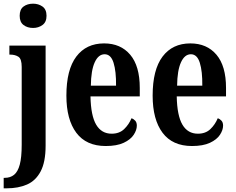

<svg xmlns="http://www.w3.org/2000/svg" viewBox="-34 -784 1282 1044"><path d="M146 -632Q115 -632 94 -648Q73 -664 73 -698Q73 -733 94 -748.5Q115 -764 146 -764Q175 -764 197 -748.5Q219 -733 219 -698Q219 -664 197 -648Q175 -632 146 -632ZM-14 240V183H-8Q22 183 42.5 166.5Q63 150 73.5 111Q84 72 84 3V-420Q84 -464 66 -475.5Q48 -487 22 -487H17V-536H214V8Q214 97 187 148Q160 199 112.5 219.5Q65 240 3 240Z M541 10Q435 10 381 -62Q327 -134 327 -264Q327 -405 381 -476.5Q435 -548 532 -548Q622 -548 674 -486.5Q726 -425 726 -306V-260H458Q460 -155 489 -106Q518 -57 573 -57Q615 -57 641 -82Q667 -107 681 -141Q693 -137 701.5 -127.5Q710 -118 710 -101Q710 -77 693 -51Q676 -25 638.5 -7.5Q601 10 541 10ZM597 -318Q598 -396 583.5 -442.5Q569 -489 535 -489Q501 -489 481 -445Q461 -401 460 -318Z M1010 10Q904 10 850 -62Q796 -134 796 -264Q796 -405 850 -476.5Q904 -548 1001 -548Q1091 -548 1143 -486.5Q1195 -425 1195 -306V-260H927Q929 -155 958 -106Q987 -57 1042 -57Q1084 -57 1110 -82Q1136 -107 1150 -141Q1162 -137 1170.5 -127.5Q1179 -118 1179 -101Q1179 -77 1162 -51Q1145 -25 1107.5 -7.5Q1070 10 1010 10ZM1066 -318Q1067 -396 1052.5 -442.5Q1038 -489 1004 -489Q970 -489 950 -445Q930 -401 929 -318Z"/></svg>

Font: Noto Serif Thai ExtraCondensed
Style: Bold
Weight: 700
Width: 2
Designer: Monotype Design Team
Foundry: Monotype Imaging Inc.
Version: Version 2.002; ttfautohint (v1.8.4.7-5d5b)